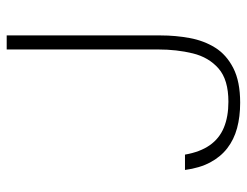

<svg xmlns="http://www.w3.org/2000/svg" viewBox="-104 -644 755 588"><g transform="rotate(-90 274.0 -349.5)"><path d="M254 8Q211 8 176 -1.5Q141 -11 114.5 -31.5Q88 -52 71 -84Q54 -116 48 -161H95Q103 -115 123.5 -85.5Q144 -56 177.5 -42Q211 -28 257 -28Q324 -28 358.5 -58Q393 -88 405 -137Q417 -186 417 -243V-707H460V-235Q460 -190 452 -146.5Q444 -103 422.5 -68.5Q401 -34 360 -13Q319 8 254 8Z"/></g></svg>

Font: Onest Thin
Style: Regular
Weight: 250
Designer: Dmitri Voloshin, Andrey Kudryavtsev
Foundry: Dmitri Voloshin, Andrey Kudryavtsev
Version: Version 1.000;gftools[0.9.33]